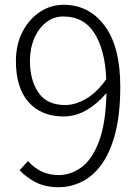

<svg xmlns="http://www.w3.org/2000/svg" viewBox="-20 -762 575 795"><path d="M104 -508.8Q104 -430.2 139.2 -378.7Q174.3 -327.1 250 -327.1Q291 -327.1 335.7 -352.5Q380.4 -377.9 419.9 -434.1Q415.5 -553.2 371.6 -623.5Q327.6 -693.8 242.2 -693.8Q202.6 -693.8 171.4 -669.7Q140.1 -645.5 122.1 -603.8Q104 -562 104 -508.8ZM222.2 13.2Q168.9 13.2 129.6 -6.6Q90.3 -26.4 61 -57.1L96.2 -95.2Q146.5 -37.1 223.1 -37.1Q273.4 -37.1 317.6 -69.6Q361.8 -102.1 389.9 -176.5Q418 -251 420.9 -377Q384.8 -333.5 339.4 -306.6Q293.9 -279.8 243.2 -279.8Q151.4 -279.8 98.6 -338.9Q45.9 -397.9 45.9 -508.8Q45.9 -577.6 73 -630.1Q100.1 -682.6 145 -712.4Q189.9 -742.2 243.2 -742.2Q348.6 -742.2 413.3 -655.5Q478 -568.8 478 -403.8Q478 -289.1 457 -209.2Q436 -129.4 399.9 -80.3Q363.8 -31.2 317.9 -9Q272 13.2 222.2 13.2Z"/></svg>

Font: Source Han Sans CN Light
Style: Regular
Weight: 300
Designer: Ryoko NISHIZUKA  (kana, bopomofo & ideographs); Paul D. Hunt (Latin, Greek & Cyrillic); Sandoll Communications , Soo-you
Foundry: Adobe
Version: Version 2.000;hotconv 1.0.107;makeotfexe 2.5.65593